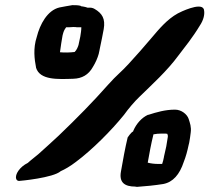

<svg xmlns="http://www.w3.org/2000/svg" viewBox="-20 -728 814 746"><path d="M123 -585C108 -540 114 -497 120 -466V-465C135 -416 205 -420 265 -422C298 -423 324 -437 341 -468C351 -484 359 -502 364 -520V-521C365 -526 367 -533 368 -540C373 -565 379 -591 383 -615C390 -655 377 -676 348 -693C340 -698 332 -699 321 -698C315 -700 308 -702 301 -703H300C300 -703 294 -703 292 -706H291C281 -708 272 -708 261 -708C258 -708 211 -699 211 -699C164 -688 135 -633 123 -585ZM43 -33C44 -29 48 -25 54 -25C58 -25 187 -37 216 -63C232 -70 253 -82 275 -99C337 -145 413 -221 462 -282C479 -306 504 -335 522 -352C570 -399 629 -452 673 -512C699 -546 729 -583 756 -628C771 -650 777 -674 772 -692V-693L771 -694C758 -719 680 -681 671 -676C629 -653 597 -614 569 -581C539 -545 510 -513 480 -480C452 -449 432 -435 402 -401C339 -330 281 -271 208 -201C179 -174 158 -155 129 -129C115 -117 101 -107 88 -95C57 -80 37 -50 43 -33ZM218 -560 223 -590C227 -606 229 -611 237 -622C245 -622 254 -622 265 -623C269 -623 276 -623 279 -622H296C296 -610 294 -599 292 -586C290 -577 288 -566 286 -558V-557C284 -548 278 -533 270 -526C261 -525 250 -524 241 -524C229 -524 223 -524 213 -525C214 -534 216 -547 218 -560ZM450 -62C442 -19 464 -3 506 -3C506 -3 508 -2 512 -2H513C544 -4 583 -8 614 -13C652 -20 678 -50 694 -99C702 -119 708 -141 713 -165L715 -173C717 -186 720 -200 721 -213C724 -235 718 -250 713 -266C707 -284 685 -302 660 -302C622 -302 588 -292 557 -282H555C531 -271 510 -248 498 -220L497 -217C490 -215 476 -194 476 -194C466 -152 458 -108 450 -62ZM554 -96C560 -130 567 -169 576 -205V-206C586 -208 597 -209 608 -209H620C623 -209 624 -209 630 -208C631 -205 633 -201 632 -196C630 -183 628 -172 626 -159C623 -145 620 -132 617 -119V-118C615 -108 613 -99 610 -91H595C580 -91 565 -93 554 -96Z"/></svg>

Font: Vapor
Style: BdObl
Weight: 700
Foundry: Cannot Into Space Fonts
Version: Version 0.179